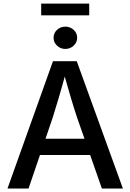

<svg xmlns="http://www.w3.org/2000/svg" viewBox="-20 -1077 745 1097"><path d="M22.9 0 282.7 -727.5H418.5L682.1 0H562L420.4 -405.3Q403.8 -455.1 384 -521.2Q364.3 -587.4 337.9 -681.2H361.3Q335.9 -586.9 316.2 -520Q296.4 -453.1 281.2 -405.3L143.1 0ZM164.1 -191.4V-284.2H541V-191.4ZM353 -797.4Q325.7 -797.4 305.9 -816.2Q286.1 -835 286.1 -861.3Q286.1 -888.2 305.9 -906.5Q325.7 -924.8 353 -924.8Q380.9 -924.8 400.9 -906.5Q420.9 -888.2 420.9 -861.3Q420.9 -835 400.9 -816.2Q380.9 -797.4 353 -797.4ZM489.7 -1056.6V-989.3H215.3V-1056.6Z"/></svg>

Font: Inter 16pt Medium
Style: Regular
Weight: 500
Version: Version 4.001;git-66647c0bb